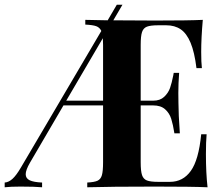

<svg xmlns="http://www.w3.org/2000/svg" viewBox="-34 -792 943 812"><path d="M843.8 0Q778.3 -2.9 622.6 -2.9Q432.1 -2.9 335 0V-20Q365.2 -21.5 378.7 -27.8Q392.1 -34.2 397 -51.3Q401.9 -68.4 401.9 -106V-346.2H234.4L92.8 -104Q74.7 -72.8 74.7 -55.2Q74.7 -37.6 91.6 -29.5Q108.4 -21.5 144 -20V0Q113.8 -2.9 52.7 -2.9Q10.7 -2.9 -14.2 0V-20Q2.4 -21 18.6 -35.4Q34.7 -49.8 54.7 -84L394.5 -661.1Q387.7 -675.8 373 -681.2Q358.4 -686.5 326.7 -688V-708Q356 -707 421.4 -706.1L460 -772H483.9L445.3 -706.1Q515.6 -705.1 622.6 -705.1Q764.2 -705.1 823.7 -708Q816.9 -632.3 816.9 -571.8Q816.9 -528.3 819.8 -503.9H796.9Q788.6 -571.3 772 -611.1Q755.4 -650.9 730.2 -668Q705.1 -685.1 668.9 -685.1H635.7Q602.5 -685.1 587.4 -679.2Q572.3 -673.3 566.7 -656.5Q561 -639.6 561 -602.1V-366.2H613.8Q643.1 -366.2 660.4 -382.6Q677.7 -398.9 685.1 -419.9Q692.4 -440.9 698.7 -472.7L700.7 -483.9H723.6Q720.2 -439.5 720.2 -398.9L720.7 -356Q720.7 -310.5 726.6 -228H703.6Q697.8 -265.1 690.2 -289.3Q682.6 -313.5 664.3 -329.8Q646 -346.2 613.8 -346.2H561V-106Q561 -68.4 566.7 -51.5Q572.3 -34.7 587.4 -28.8Q602.5 -22.9 635.7 -22.9H684.6Q739.7 -22.9 772.9 -69.1Q806.2 -115.2 816.9 -224.1H839.8Q836.9 -191.9 836.9 -140.1Q836.9 -59.6 843.8 0ZM401.9 -602.1Q401.9 -613.8 400.9 -630.4L246.1 -366.2H401.9Z"/></svg>

Font: TypoPRO Playfair Display
Style: Bold
Weight: 700
Designer: Claus Eggers Sørensen
Foundry: Claus Eggers Sørensen
Version: Version 1.004;PS 001.004;hotconv 1.0.70;makeotf.lib2.5.58329